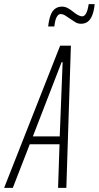

<svg xmlns="http://www.w3.org/2000/svg" viewBox="-59 -909 478 929"><path d="M-39 0 232 -688H284L262 0H222L229 -211H85L3 0ZM100 -249H230L244 -608H239ZM174 -781Q178 -815 186 -836Q194 -857 208 -867Q222 -877 241 -877Q255 -877 268.5 -870Q282 -863 295 -852Q306 -843 317.5 -836.5Q329 -830 339 -830Q350 -830 358 -845Q366 -860 370 -889H399Q396 -857 387.5 -835.5Q379 -814 365.5 -804Q352 -794 333 -794Q318 -794 305.5 -801.5Q293 -809 279 -819Q268 -827 256.5 -834Q245 -841 234 -841Q223 -841 215 -826Q207 -811 204 -781Z"/></svg>

Font: Saira UltraCondensed ExtraLight
Style: Italic
Weight: 250
Width: 1
Italic angle: -12°
Designer: Hector Gatti with collaboration of the Omnibus-Type team
Foundry: Omnibus-Type
Version: Version 1.101